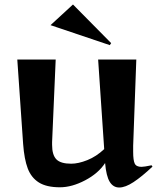

<svg xmlns="http://www.w3.org/2000/svg" viewBox="-20 -822 713 855"><path d="M448 -96Q418 -50 359 -19Q300 12 247 12Q187 12 153 -9.5Q119 -31 103.5 -72Q88 -113 83 -181L57 -557H228L212 -189V-177Q212 -132 231 -112.5Q250 -93 297 -93Q329 -93 369 -109Q409 -125 444 -158L417 -557H587L573 -173V-146Q573 -108 580 -93.5Q587 -79 610 -79Q622 -79 655 -86L659 -80Q611 -35 574.5 -11Q538 13 511 13Q484 13 468.5 -12.5Q453 -38 448 -96ZM205 -710 305 -802 475 -630 469 -621Z"/></svg>

Font: Tiejili SC
Style: Regular
Weight: 400
Designer: Buernia
Foundry: Ershou Xiaoxi Press
Version: Version 1.100